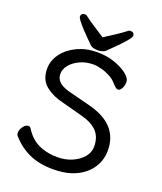

<svg xmlns="http://www.w3.org/2000/svg" viewBox="-163 -1000 944 1121"><g transform="rotate(20 308.5 -439.0)"><path d="M468 -892Q476 -886 476 -874Q476 -855 388 -769Q368 -750 356 -738Q349 -731 335.5 -727.5Q322 -724 308.5 -724Q295 -724 284 -727Q272 -730 266 -735Q227 -772 188 -814Q169 -835 157 -851Q145 -867 145 -874Q145 -886 153 -892Q159 -896 169 -896Q179 -896 186 -889Q211 -869 244.5 -848Q278 -827 311 -805Q344 -827 377 -848Q410 -869 435 -889Q442 -896 452 -896Q462 -896 468 -892ZM483 -188Q483 -248 449.5 -282.5Q416 -317 349 -334L233 -365Q158 -382 113.5 -418.5Q69 -455 69 -523Q69 -573 101 -616.5Q133 -660 188.5 -686.5Q244 -713 314 -713Q371 -713 420 -696Q469 -679 500 -655Q531 -631 531 -606.5Q531 -582 520.5 -565.5Q510 -549 500 -549Q490 -549 481 -558L468 -570Q451 -592 424 -607Q397 -622 368 -630Q339 -638 317 -638Q270 -638 232.5 -620.5Q195 -603 173.5 -576.5Q152 -550 152 -519.5Q152 -489 177 -468Q202 -447 262 -434L371 -406Q470 -381 518 -328Q566 -275 566 -194Q566 -135 534.5 -86.5Q503 -38 444 -10Q385 18 300.5 18Q216 18 153 -10.5Q90 -39 43 -93Q36 -100 36 -113Q36 -132 50.5 -151.5Q65 -171 81 -171Q92 -171 98 -161Q122 -123 150 -102Q178 -81 207 -72Q251 -57 300.5 -57Q350 -57 391 -74.5Q432 -92 457.5 -121.5Q483 -151 483 -188Z"/></g></svg>

Font: Moon Stars Kai
Style: Bold
Weight: 700
Designer: GuiWonder
Version: Version 1.101